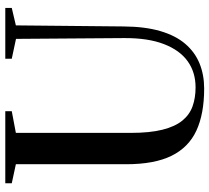

<svg xmlns="http://www.w3.org/2000/svg" viewBox="-53 -730 792 726"><g transform="rotate(-90 343.0 -367.0)"><path d="M371 9Q276 9 212.5 -20.2Q149 -49.5 117 -114.2Q85 -179 85 -285.5V-703L13 -718.5V-743H285.5V-718.5L203.5 -703V-269.5Q203.5 -196.5 215.5 -148.8Q227.5 -101 250 -73.5Q272.5 -46 304.2 -34.8Q336 -23.5 375.5 -23.5Q432.5 -23.5 474.2 -53.2Q516 -83 539.2 -143Q562.5 -203 562 -293.5L559 -702.5L484 -718.5V-743H676V-718.5L610 -703L606 -296.5Q605.5 -215 588.5 -157Q571.5 -99 540.2 -62.5Q509 -26 466 -8.5Q423 9 371 9Z"/></g></svg>

Font: Merriweather 120pt Medium
Style: Regular
Weight: 500
Version: Version 2.100